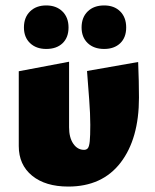

<svg xmlns="http://www.w3.org/2000/svg" viewBox="-20 -676 571 706"><path d="M49 -139V-414L234 -449V-208Q234 -170 249.5 -147.5Q265 -125 289 -125Q298 -125 303 -131Q308 -137 310 -156.5Q312 -176 312 -217Q312 -257 308 -309.5Q304 -362 303 -375L300 -415L488 -448Q491 -375 491 -317Q491 -166 423.5 -78Q356 10 231 10Q147 10 98 -30Q49 -70 49 -139ZM68 -575Q68 -612 90.5 -634Q113 -656 150 -656Q187 -656 209.5 -634Q232 -612 232 -575Q232 -538 210 -517Q188 -496 150 -496Q113 -496 90.5 -517.5Q68 -539 68 -575ZM280 -575Q280 -612 302.5 -634Q325 -656 363 -656Q400 -656 422 -634Q444 -612 444 -575Q444 -538 422 -517Q400 -496 363 -496Q325 -496 302.5 -517.5Q280 -539 280 -575Z"/></svg>

Font: Ysabeau Heavy
Style: Regular
Weight: 800
Designer: Christian Thalmann (Catharsis Fonts)
Version: Version 0.003